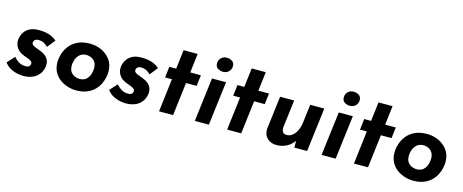

<svg xmlns="http://www.w3.org/2000/svg" viewBox="-39 -1246 4454 1846"><g transform="rotate(15 2188.0 -323.0)"><path d="M199 9Q181 9 148 3.5Q115 -2 78.5 -20Q42 -38 14 -75L81 -148Q108 -118 130 -105Q152 -92 169.5 -89.5Q187 -87 198 -87Q229 -87 238 -100Q247 -113 247 -124Q247 -139 234.5 -148.5Q222 -158 202.5 -165Q183 -172 162 -180Q110 -200 87.5 -233Q65 -266 65 -305Q65 -325 72.5 -350.5Q80 -376 98.5 -400Q117 -424 150.5 -440Q184 -456 237 -456Q267 -456 297.5 -451.5Q328 -447 357.5 -434.5Q387 -422 414 -399L351 -320Q330 -341 307.5 -352Q285 -363 259 -363Q240 -363 229 -357.5Q218 -352 213 -343Q208 -334 208 -324Q208 -308 223 -298Q238 -288 259.5 -281Q281 -274 302 -265Q332 -253 353 -235Q374 -217 383.5 -192.5Q393 -168 389 -135Q386 -106 372 -79.5Q358 -53 334.5 -33Q311 -13 277 -2Q243 9 199 9Z M727 12Q688 12 646 -0.5Q604 -13 567.5 -39Q531 -65 508.5 -106Q486 -147 486 -204Q486 -244 499.5 -288Q513 -332 543 -370.5Q573 -409 623 -433Q673 -457 745 -457Q804 -457 858.5 -432.5Q913 -408 948.5 -360Q984 -312 984 -241Q984 -216 977 -182.5Q970 -149 953 -115Q936 -81 907 -52.5Q878 -24 833.5 -6Q789 12 727 12ZM731 -103Q774 -103 798 -125Q822 -147 832 -178Q842 -209 842 -235Q842 -270 830.5 -291.5Q819 -313 802 -324Q785 -335 768 -339Q751 -343 740 -343Q699 -343 674 -321.5Q649 -300 638 -269Q627 -238 627 -211Q627 -166 645.5 -143Q664 -120 688.5 -111.5Q713 -103 731 -103Z M1220 9Q1202 9 1169 3.5Q1136 -2 1099.5 -20Q1063 -38 1035 -75L1102 -148Q1129 -118 1151 -105Q1173 -92 1190.5 -89.5Q1208 -87 1219 -87Q1250 -87 1259 -100Q1268 -113 1268 -124Q1268 -139 1255.5 -148.5Q1243 -158 1223.5 -165Q1204 -172 1183 -180Q1131 -200 1108.5 -233Q1086 -266 1086 -305Q1086 -325 1093.5 -350.5Q1101 -376 1119.5 -400Q1138 -424 1171.5 -440Q1205 -456 1258 -456Q1288 -456 1318.5 -451.5Q1349 -447 1378.5 -434.5Q1408 -422 1435 -399L1372 -320Q1351 -341 1328.5 -352Q1306 -363 1280 -363Q1261 -363 1250 -357.5Q1239 -352 1234 -343Q1229 -334 1229 -324Q1229 -308 1244 -298Q1259 -288 1280.5 -281Q1302 -274 1323 -265Q1353 -253 1374 -235Q1395 -217 1404.5 -192.5Q1414 -168 1410 -135Q1407 -106 1393 -79.5Q1379 -53 1355.5 -33Q1332 -13 1298 -2Q1264 9 1220 9Z M1628 -629H1768L1745 -439H1851L1838 -330H1732L1692 0H1552L1592 -330H1524L1537 -439H1605Z M1962 -437H2102L2048 0H1908ZM1971 -591Q1971 -623 1993 -645Q2015 -667 2051 -667Q2076 -667 2101 -652.5Q2126 -638 2126 -602Q2126 -571 2104 -548.5Q2082 -526 2046 -526Q2021 -526 1996 -540.5Q1971 -555 1971 -591Z M2306 -629H2446L2423 -439H2529L2516 -330H2410L2370 0H2230L2270 -330H2202L2215 -439H2283Z M2725 21Q2666 21 2630.5 -15.5Q2595 -52 2600 -110L2640 -437H2780L2746 -162Q2745 -133 2755.5 -115.5Q2766 -98 2797 -98Q2828 -98 2853.5 -119Q2879 -140 2896 -176.5Q2913 -213 2918 -259L2940 -437H3080L3026 0H2899L2898 -87L2901 -71Q2883 -44 2856.5 -23Q2830 -2 2797 9.5Q2764 21 2725 21Z M3224 -437H3364L3310 0H3170ZM3233 -591Q3233 -623 3255 -645Q3277 -667 3313 -667Q3338 -667 3363 -652.5Q3388 -638 3388 -602Q3388 -571 3366 -548.5Q3344 -526 3308 -526Q3283 -526 3258 -540.5Q3233 -555 3233 -591Z M3568 -629H3708L3685 -439H3791L3778 -330H3672L3632 0H3492L3532 -330H3464L3477 -439H3545Z M4082 12Q4043 12 4001 -0.5Q3959 -13 3922.5 -39Q3886 -65 3863.5 -106Q3841 -147 3841 -204Q3841 -244 3854.5 -288Q3868 -332 3898 -370.5Q3928 -409 3978 -433Q4028 -457 4100 -457Q4159 -457 4213.5 -432.5Q4268 -408 4303.5 -360Q4339 -312 4339 -241Q4339 -216 4332 -182.5Q4325 -149 4308 -115Q4291 -81 4262 -52.5Q4233 -24 4188.5 -6Q4144 12 4082 12ZM4086 -103Q4129 -103 4153 -125Q4177 -147 4187 -178Q4197 -209 4197 -235Q4197 -270 4185.5 -291.5Q4174 -313 4157 -324Q4140 -335 4123 -339Q4106 -343 4095 -343Q4054 -343 4029 -321.5Q4004 -300 3993 -269Q3982 -238 3982 -211Q3982 -166 4000.5 -143Q4019 -120 4043.5 -111.5Q4068 -103 4086 -103Z"/></g></svg>

Font: Josefin Sans Thin
Style: Bold Italic
Weight: 700
Italic angle: -7°
Version: Version 2.000